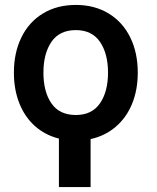

<svg xmlns="http://www.w3.org/2000/svg" viewBox="-20 -557 634 775"><path d="M416 -263.7Q416 -340.8 383.5 -388.2Q351.1 -435.5 286.1 -435.5Q220.2 -435.5 187.7 -388.2Q155.3 -340.8 155.3 -263.7Q155.3 -186.5 187.7 -139.6Q220.2 -92.8 286.1 -92.8Q351.1 -92.8 383.5 -139.9Q416 -187 416 -263.7ZM286.1 -537.1Q361.3 -537.1 418 -502.9Q474.6 -468.8 505.4 -406.7Q536.1 -344.7 536.1 -263.7Q536.1 -194.3 513.2 -138.2Q490.2 -82 447 -45.2Q403.8 -8.3 345.7 4.4V198.2H217.8V2.4Q161.6 -11.7 120.6 -48.6Q79.6 -85.4 57.9 -140.6Q36.1 -195.8 36.1 -263.7Q36.1 -344.7 66.7 -406.7Q97.2 -468.8 153.8 -502.9Q210.4 -537.1 286.1 -537.1Z"/></svg>

Font: Pretendard JP SemiBold
Style: Regular
Weight: 600
Designer: Base glyphs from Inter by Rasmus Andersson; Hangeul glyphs from Noto Sans CJK(Source Han Sans) by Jang Soo-young and Kan
Foundry: Kil Hyung-jin
Version: Version 1.309